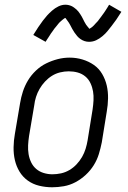

<svg xmlns="http://www.w3.org/2000/svg" viewBox="-20 -785 540 813"><path d="M201 8Q173 8 146 1.5Q119 -5 97.5 -20.5Q76 -36 62.5 -58.5Q49 -81 43 -107Q37 -133 37.5 -161.5Q38 -190 43 -218L65 -348Q69 -373 77 -397.5Q85 -422 98.5 -444.5Q112 -467 132 -486Q152 -505 175.5 -516.5Q199 -528 224 -534.5Q249 -541 275 -541Q303 -541 329.5 -533Q356 -525 377.5 -510Q399 -495 412.5 -472Q426 -449 432 -423Q438 -397 437.5 -368.5Q437 -340 432 -312L411 -182Q406 -157 398.5 -132.5Q391 -108 377 -85.5Q363 -63 343 -44.5Q323 -26 299.5 -13.5Q276 -1 250.5 3.5Q225 8 201 8ZM202 -47Q220 -47 238.5 -51Q257 -55 274 -65Q291 -75 304.5 -89.5Q318 -104 327.5 -120.5Q337 -137 342.5 -155Q348 -173 351 -191L372 -321Q375 -341 376 -360.5Q377 -380 374 -398Q371 -416 363 -433Q355 -450 341 -461.5Q327 -473 309 -478Q291 -483 271 -483Q253 -483 234.5 -478.5Q216 -474 200 -464Q184 -454 170.5 -439.5Q157 -425 147.5 -408.5Q138 -392 132.5 -374.5Q127 -357 125 -339L103 -209Q100 -189 99 -170Q98 -151 101 -132.5Q104 -114 112 -97.5Q120 -81 133.5 -69.5Q147 -58 165 -52.5Q183 -47 202 -47ZM357 -608Q347 -608 338 -611Q329 -614 321 -619.5Q313 -625 307 -632Q301 -639 295.5 -647Q290 -655 286 -662.5Q282 -670 277 -679.5Q272 -689 266.5 -696Q261 -703 257 -709Q255 -709 251.5 -706.5Q248 -704 245 -701.5Q242 -699 238 -695.5Q234 -692 232 -690Q230 -688 228 -685.5Q226 -683 224 -680.5Q222 -678 220 -675.5Q218 -673 215.5 -670Q213 -667 210.5 -664Q208 -661 206 -657.5Q204 -654 201 -650.5Q198 -647 195.5 -643Q193 -639 190.5 -635Q188 -631 185 -626.5Q182 -622 179 -617.5Q176 -613 173 -608L121 -637Q132 -655 142 -670Q152 -685 161.5 -697.5Q171 -710 179.5 -719.5Q188 -729 200.5 -740Q213 -751 227.5 -758Q242 -765 257 -765Q264 -765 270.5 -763.5Q277 -762 282.5 -759.5Q288 -757 293.5 -753Q299 -749 303.5 -745Q308 -741 312 -736Q316 -731 319.5 -725.5Q323 -720 326 -715Q329 -710 331.5 -704.5Q334 -699 337.5 -692.5Q341 -686 344.5 -680.5Q348 -675 351.5 -671.5Q355 -668 358 -663Q360 -664 363.5 -666Q367 -668 370 -670.5Q373 -673 377 -677Q381 -681 382.5 -683Q384 -685 386 -687Q388 -689 390.5 -691.5Q393 -694 395 -696.5Q397 -699 399 -702Q401 -705 403.5 -708Q406 -711 408.5 -714.5Q411 -718 413.5 -721.5Q416 -725 419 -729Q422 -733 424.5 -737Q427 -741 430 -745.5Q433 -750 436 -755Q439 -760 442 -765L494 -735Q483 -717 472.5 -702Q462 -687 452.5 -675Q443 -663 435 -653Q427 -643 414 -632Q401 -621 387 -614.5Q373 -608 357 -608Z"/></svg>

Font: Iosevka Slab Light
Style: Italic
Weight: 300
Italic angle: -9°
Monospace: yes
Designer: Belleve Invis
Foundry: Belleve Invis
Version: Version 11.1.1; ttfautohint (v1.8.3)